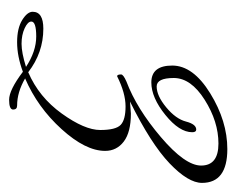

<svg xmlns="http://www.w3.org/2000/svg" viewBox="-70 -582 531 432"><g transform="rotate(90 196.0 -366.5)"><path d="M152 -364Q148 -364 148 -373Q148 -378 164 -385Q225 -408 289 -462.5Q353 -517 353 -553Q353 -592 303.5 -592Q254 -592 205 -561Q156 -530 156 -491.5Q156 -453 175 -453Q196 -453 222 -474.5Q248 -496 254 -519Q260 -542 272 -542Q278 -542 278 -533Q278 -504 239 -472.5Q200 -441 166 -441Q128 -441 128 -488Q128 -535 190.5 -573.5Q253 -612 316 -612Q392 -612 392 -555Q392 -524 348 -482Q304 -440 209 -393L236 -395Q278 -395 299 -379Q320 -363 320 -337Q320 -293 271 -239Q222 -185 157 -157Q188 -139 218 -139Q227 -139 227 -130Q227 -121 205 -121Q183 -121 142 -152Q107 -139 75.5 -139Q44 -139 25.5 -150.5Q7 -162 7 -174Q7 -198 45 -198Q99 -198 143 -164Q199 -188 236 -239.5Q273 -291 273 -326Q273 -361 261.5 -372Q250 -383 220 -383Q190 -383 152 -364ZM29 -171Q29 -163 44 -156Q59 -149 79 -149Q99 -149 131 -159Q96 -182 62.5 -182Q29 -182 29 -171Z"/></g></svg>

Font: Mrs Saint Delafield
Style: Regular
Weight: 400
Designer: Alejandro Paul
Foundry: Alejandro Paul
Version: Version 1.000